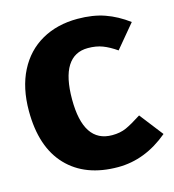

<svg xmlns="http://www.w3.org/2000/svg" viewBox="-109 -807 833 919"><g transform="rotate(-15 307.0 -348.0)"><path d="M606 -634 510 -519Q474 -544 442.5 -556Q411 -568 370 -568Q303 -568 268.5 -513.5Q234 -459 234 -350Q234 -135 376 -135Q416 -135 446 -148.5Q476 -162 524 -193L614 -77Q498 20 364 20Q202 20 111 -75.5Q20 -171 20 -350Q20 -464 62 -546.5Q104 -629 180.5 -672.5Q257 -716 358 -716Q434 -716 492.5 -695.5Q551 -675 606 -634Z"/></g></svg>

Font: FiraGO Heavy
Style: Regular
Weight: 900
Designer: bBox Type
Foundry: bBox Type GmbH
Version: Version 1.001